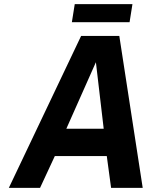

<svg xmlns="http://www.w3.org/2000/svg" viewBox="-20 -915 736 935"><path d="M375 -740H561L675 0H521L500 -155H247L175 0H23ZM485 -288 447 -612 303 -288ZM344 -895H625L611 -807H330Z"/></svg>

Font: Exo
Style: Bold Italic
Weight: 700
Italic angle: -9°
Designer: Natanael Gama
Foundry: Natanael Gama
Version: Version 1.500; ttfautohint (v1.6)